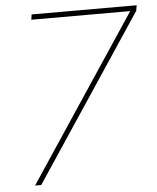

<svg xmlns="http://www.w3.org/2000/svg" viewBox="-52 -773 668 818"><g transform="rotate(-5 281.5 -364.0)"><path d="M64.9 0 532.7 -704.1 533.2 -705.1H110.4L113.8 -727.5H563L559.1 -704.1L91.3 0Z"/></g></svg>

Font: Inter 28pt Thin
Style: Italic
Weight: 250
Italic angle: -9.3988°
Designer: Rasmus Andersson
Foundry: rsms
Version: Version 4.001;git-66647c0bb